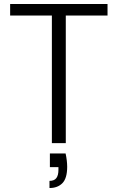

<svg xmlns="http://www.w3.org/2000/svg" viewBox="-20 -720 591 966"><path d="M241 0V-642H31V-700H521V-642H311V0ZM229 226V190Q253 190 263.5 176Q274 162 274 135V121H231V52H310Q314 70 316 87.5Q318 105 318 119Q318 177 294 201.5Q270 226 229 226Z"/></svg>

Font: DM Sans 16pt Light
Style: Regular
Weight: 300
Version: Version 4.004;gftools[0.9.30]